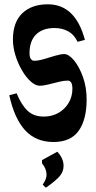

<svg xmlns="http://www.w3.org/2000/svg" viewBox="-20 -667 447 891"><path d="M228 -8Q147 -8 97 -62Q47 -116 23 -225L57 -234Q80 -179 108.5 -152.5Q137 -126 183 -126Q221 -126 251 -143Q281 -160 298.5 -189.5Q316 -219 316 -255Q316 -293 294 -293Q277 -293 252.5 -287Q228 -281 204 -275Q180 -269 165 -269Q145 -269 123 -288.5Q101 -308 82 -340.5Q63 -373 51.5 -410.5Q40 -448 40 -484Q40 -564 83.5 -605.5Q127 -647 202 -647Q330 -647 374 -482L340 -473Q324 -507 296 -522Q268 -537 233 -537Q178 -537 147.5 -507Q117 -477 117 -420Q117 -401 123.5 -393Q130 -385 138 -385Q158 -385 184.5 -393Q211 -401 236.5 -408.5Q262 -416 278 -416Q299 -416 323 -387.5Q347 -359 364.5 -311Q382 -263 382 -205Q382 -112 345 -60Q308 -8 228 -8ZM246 37Q275 68 275 103Q275 129 257.5 150Q240 171 193 204L178 190Q196 164 196 144Q196 116 175 91V76Z"/></svg>

Font: Jaini Purva
Style: Regular
Weight: 400
Designer: Maithili Shingre, Girish Dalvi (Devanagari), Taresh Vohra (Latin)
Foundry: Ek Type
Version: Version 2.000; ttfautohint (v1.8.4.7-5d5b)